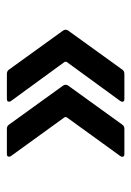

<svg xmlns="http://www.w3.org/2000/svg" viewBox="70 -566 388 569"><g transform="rotate(90 264.5 -281.0)"><path d="M163.1 -277.8 278.8 -119.1Q280.8 -117.2 280.8 -112.8Q280.8 -106.9 272.9 -106.9H198.2Q190.4 -106.9 186 -112.8L69.8 -273.9Q65.4 -281.2 69.8 -288.1L186 -449.2Q190.4 -455.1 198.2 -455.1H272.9Q278.8 -455.1 280.5 -451.7Q282.2 -448.2 278.8 -442.9L163.1 -284.2Q161.6 -281.2 163.1 -277.8ZM327.1 -277.8 441.9 -119.1Q443.8 -117.2 443.8 -112.8Q443.8 -106.9 436 -106.9H360.8Q353.5 -106.9 349.1 -112.8L232.9 -273.9Q228.5 -281.2 232.9 -288.1L349.1 -449.2Q353.5 -455.1 360.8 -455.1H436Q441.9 -455.1 443.6 -451.7Q445.3 -448.2 441.9 -442.9L327.1 -284.2Q325.7 -281.2 327.1 -277.8Z"/></g></svg>

Font: Gruenseis Font Medium
Style: Regular
Weight: 500
Designer: Jeremy Tribby
Foundry: Tribby Type
Version: Version 1.408;Glyphs 3.1.2 (3151)